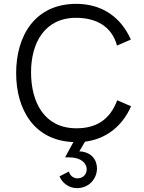

<svg xmlns="http://www.w3.org/2000/svg" viewBox="-20 -721 738 987"><path d="M653.8 -174.8 582.5 -205.6C543.9 -101.6 470.2 -61.5 373 -61.5C207.5 -61.5 139.6 -195.3 139.6 -350.1C139.6 -497.1 207.5 -629.4 371.1 -629.4C468.3 -629.4 553.2 -590.3 581.5 -486.8L652.8 -517.6C599.6 -636.7 500.5 -701.2 372.1 -701.2C159.7 -701.2 63 -537.1 63 -345.2C63 -157.7 155.8 2 357.4 9.3L314.5 87.9H335C397.5 87.9 425.8 118.7 425.8 148.9C425.8 174.3 407.7 195.8 377.9 195.8C355 195.8 337.9 178.7 334.5 160.6L286.1 185.5C299.3 218.8 333.5 246.1 375 246.1C439.9 246.1 478.5 195.8 478.5 145C478.5 99.6 449.2 59.6 387.7 57.1L417 7.3C523.9 -6.3 607.4 -69.8 653.8 -174.8Z"/></svg>

Font: HK Grotesk
Style: Regular
Weight: 400
Designer: Alfredo Marco Pradil and Stefan Peev
Foundry: Hanken Design Co.
Version: Version 1.045;PS 001.045;hotconv 1.0.88;makeotf.lib2.5.64775